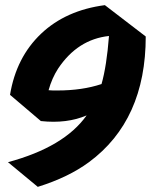

<svg xmlns="http://www.w3.org/2000/svg" viewBox="-20 -689 648 747"><path d="M11 -58Q230 -117 317 -240Q240 -207 139 -218L19 -320Q43 -466 140 -558Q236 -649 388 -669L547 -547Q547 -221 326 -58Q246 1 127 38ZM169 -338Q178 -337 186 -337H204Q300 -337 375 -362Q395 -432 404 -549Q282 -536 206 -422Q182 -385 169 -338Z"/></svg>

Font: Vampiro One
Style: Regular
Weight: 400
Designer: Riccardo De Franceschi
Foundry: Sorkin Type Co.
Version: Version 1.002